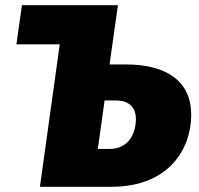

<svg xmlns="http://www.w3.org/2000/svg" viewBox="-20 -716 762 736"><path d="M462 -469H400L432 -696H64L43 -546H209L133 0H407C629 0 713 -147 713 -276C713 -402 622 -469 462 -469ZM399 -145H355L381 -331H423C479 -331 501 -300 501 -260C501 -217 482 -145 399 -145Z"/></svg>

Font: Fira Sans Heavy
Style: Italic
Weight: 900
Italic angle: -8°
Designer: bBox Type GmbH & Carrois Corporate GbR & Edenspiekermann AG
Foundry: bBox Type GmbH & Carrois Corporate GbR & Edenspiekermann AG
Version: Version 4.301;PS 004.301;hotconv 1.0.88;makeotf.lib2.5.64775